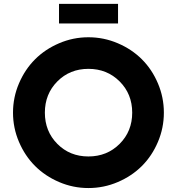

<svg xmlns="http://www.w3.org/2000/svg" viewBox="-20 -950 903 980"><path d="M281.2 -830.1V-930.2H582.5V-830.1ZM431.2 9.8Q353 9.8 281.7 -20.8Q210.4 -51.3 158.9 -102.8Q107.4 -154.3 76.9 -225.6Q46.4 -296.9 46.4 -375Q46.4 -453.1 76.9 -524.4Q107.4 -595.7 158.9 -647.2Q210.4 -698.7 281.7 -729.2Q353 -759.8 431.2 -759.8Q509.8 -759.8 581.3 -729.2Q652.8 -698.7 704.3 -647.2Q755.9 -595.7 786.1 -524.4Q816.4 -453.1 816.4 -375Q816.4 -296.9 786.1 -225.6Q755.9 -154.3 704.3 -102.8Q652.8 -51.3 581.3 -20.8Q509.8 9.8 431.2 9.8ZM431.2 -151.4Q526.4 -151.4 590.6 -215.6Q654.8 -279.8 654.8 -375Q654.8 -470.2 590.6 -534.4Q526.4 -598.6 431.2 -598.6Q336.4 -598.6 272.7 -534.4Q209 -470.2 209 -375Q209 -279.8 272.7 -215.6Q336.4 -151.4 431.2 -151.4Z"/></svg>

Font: Now
Style: Bold
Weight: 700
Designer: Alfredo Marco Pradil
Foundry: Alfredo Marco Pradil
Version: Version 1.002;PS 001.002;hotconv 1.0.88;makeotf.lib2.5.64775